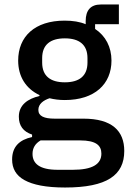

<svg xmlns="http://www.w3.org/2000/svg" viewBox="-20 -624 577 856"><path d="M534 49C534 157 457 212 270 212C185 212 127 200 89 179C51 158 34 127 34 87C34 30 67 -1 123 -13V-24C84 -37 64 -63 64 -104C64 -157 105 -184 156 -196V-200C95 -229 61 -283 61 -354C61 -461 135 -532 268 -532C305 -532 336 -527 362 -516V-530C362 -577 383 -604 430 -604H510V-516H404V-495C451 -464 477 -414 477 -354C477 -249 402 -178 269 -178C244 -178 221 -181 201 -186C174 -177 151 -161 151 -134C151 -106 177 -95 224 -95H352C480 -95 534 -40 534 49ZM432 61C432 25 409 2 337 2H161C137 16 125 36 125 62C125 105 156 133 237 133H305C390 133 432 109 432 61ZM269 -257C333 -257 370 -285 370 -345V-365C370 -425 333 -453 269 -453C205 -453 168 -425 168 -365V-345C168 -285 205 -257 269 -257Z"/></svg>

Font: Plexus Sans Medium
Style: Regular
Weight: 500
Version: Version 2.001;PS 002.001;hotconv 1.0.70;makeotf.lib2.5.58329